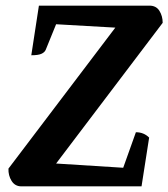

<svg xmlns="http://www.w3.org/2000/svg" viewBox="-20 -661 597 681"><path d="M56 0Q33 0 21 -19.5Q9 -39 10 -63L389 -563L179 -575L142 -484Q138 -475 126.5 -470Q115 -465 91 -465L118 -641H510Q534 -641 545.5 -622.5Q557 -604 557 -580L179 -81L417 -66L462 -192Q490 -192 509 -173L482 0Z"/></svg>

Font: Petrona
Style: Bold Italic
Weight: 700
Italic angle: -9°
Designer: Ringo R. Seeber
Foundry: Ringo R. Seeber
Version: Version 2.001; ttfautohint (v1.8.3)